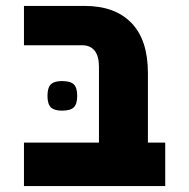

<svg xmlns="http://www.w3.org/2000/svg" viewBox="-20 -629 640 649"><path d="M258.5 -476H61V-609H266Q368.5 -609 424.2 -551.5Q480 -494 480 -382V-147H538.5V0H61V-147H314.5V-404Q314.5 -439.5 299.8 -457.8Q285 -476 258.5 -476ZM140.5 -305Q140.5 -332.5 151.8 -343.8Q163 -355 190 -355Q218 -355 229.5 -343.8Q241 -332.5 241 -305Q241 -277.5 229.5 -266.2Q218 -255 190 -255Q163 -255 151.8 -266.2Q140.5 -277.5 140.5 -305Z"/></svg>

Font: JuliaMono Black
Style: Regular
Weight: 900
Monospace: yes
Designer: cormullion
Foundry: corm
Version: Version 0.054; ttfautohint (v1.8.4)